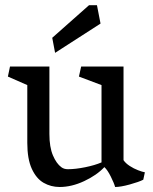

<svg xmlns="http://www.w3.org/2000/svg" viewBox="-20 -727 606 759"><path d="M11.2 -424.3 19.5 -463.9H175.3V-197.3Q175.3 -145.5 189.2 -112.8Q203.1 -80.1 222.7 -65.9Q232.9 -58.1 248.5 -58.1Q278.3 -58.1 316.7 -65.9Q355 -73.7 381.3 -85V-390.6L292 -424.3L300.8 -463.9H468.3V-93.8Q476.6 -81.5 492.7 -71Q508.8 -60.5 525.9 -54Q543 -47.4 552.7 -45.9L546.4 -16.6Q529.3 -7.8 493.2 2.2Q457 12.2 435.1 12.2Q431.2 -2.4 418.2 -28.6Q405.3 -54.7 392.6 -66.4Q362.3 -34.2 312.7 -11Q263.2 12.2 215.8 12.2Q181.2 12.2 152.3 -4.4Q123.5 -21 105.7 -59.8Q87.9 -98.6 87.9 -162.1V-390.6ZM332 -706.5H363.3L377.4 -633.8L197.8 -518.1L186.5 -577.6Z"/></svg>

Font: Vesper Libre
Style: Regular
Weight: 400
Designer: Robert Keller & Kimya Gandhi
Foundry: Mota Italic
Version: Version 1.058